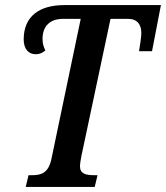

<svg xmlns="http://www.w3.org/2000/svg" viewBox="-20 -734 652 754"><path d="M81 0H352L363 -46H351C317 -46 294 -51 294 -82C294 -88 296 -102 299 -118L414 -660H482C520 -660 535 -637 535 -604C535 -590 529 -550 526 -533H577L612 -714H232C136 -714 73 -671 73 -579C73 -542 92 -521 120 -521C135 -521 147 -526 158 -536C152 -549 147 -561 147 -581C147 -633 178 -660 228 -660H297L182 -110C170 -52 139 -46 105 -46H92Z"/></svg>

Font: Noto Serif Condensed Semi
Style: Italic
Weight: 600
Width: 3
Italic angle: -12°
Designer: Monotype Design Team
Foundry: Monotype Imaging Inc.
Version: Version 1.901